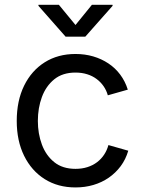

<svg xmlns="http://www.w3.org/2000/svg" viewBox="-20 -781 611 812"><path d="M299.3 11.7Q225.1 11.7 169.2 -23.4Q113.3 -58.6 82 -122.1Q50.8 -185.5 50.8 -269.5Q50.8 -355 82 -418.7Q113.3 -482.4 169.2 -517.6Q225.1 -552.7 299.3 -552.7Q338.9 -552.7 374 -542.5Q409.2 -532.2 438.2 -512.9Q467.3 -493.7 488.3 -465.6Q509.3 -437.5 520.5 -401.9L436 -377.9Q430.2 -398.9 418 -416.5Q405.8 -434.1 388.4 -447Q371.1 -460 348.6 -467Q326.2 -474.1 299.3 -474.1Q244.6 -474.1 209.5 -445.6Q174.3 -417 157.2 -370.6Q140.1 -324.2 140.1 -269.5Q140.1 -215.8 157.2 -169.7Q174.3 -123.5 209.5 -95.2Q244.6 -66.9 299.3 -66.9Q326.7 -66.9 349.6 -74.2Q372.6 -81.5 390.4 -95Q408.2 -108.4 420.4 -127Q432.6 -145.5 438.5 -167.5L522.5 -143.6Q511.7 -106.9 490.5 -78.4Q469.2 -49.8 439.9 -29.5Q410.6 -9.3 375 1.2Q339.4 11.7 299.3 11.7ZM229 -760.7 299.3 -675.3 368.7 -760.7H456.1V-756.3L340.8 -626H257.3L142.6 -756.3V-760.7Z"/></svg>

Font: Inter Variable LoSnoCo
Style: Regular
Weight: 400
Designer: Rasmus Andersson
Foundry: rsms
Version: Version 4.000;git-a52131595; featfreeze: case,dlig,ss01,ss02